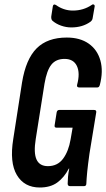

<svg xmlns="http://www.w3.org/2000/svg" viewBox="-20 -828 473 854"><path d="M157 6Q88 6 55 -49.5Q22 -105 39 -210L78 -461Q95 -565 143 -613Q191 -661 277 -661Q336 -661 374.5 -634Q413 -607 426.5 -559Q440 -511 424 -450Q421 -439 413 -439H333Q320 -439 323 -451Q337 -503 322 -534.5Q307 -566 267 -566Q229 -566 208.5 -540.5Q188 -515 178 -456L139 -210Q129 -148 142.5 -118.5Q156 -89 193 -89Q236 -89 260.5 -122Q285 -155 294 -208L303 -260H232Q221 -260 223 -271L232 -328Q234 -339 244 -339H398Q410 -339 408 -328L378 -145Q371 -95 368 -64.5Q365 -34 364 -11Q364 0 353 0H292Q281 0 281 -11Q281 -24 282.5 -41.5Q284 -59 288 -78H286Q265 -38 234.5 -16Q204 6 157 6ZM297 -706Q274 -706 251.5 -714Q229 -722 213 -736Q207 -742 208 -755L215 -800Q216 -806 220 -807.5Q224 -809 230 -805Q245 -794 264 -787.5Q283 -781 304 -781Q351 -781 388 -806Q393 -810 397.5 -807.5Q402 -805 401 -799L392 -747Q391 -738 382 -731Q347 -706 297 -706Z"/></svg>

Font: Sofia Sans Extra Condensed
Style: Bold Italic
Weight: 700
Italic angle: -9°
Designer: Botio Nikoltchev, Ani Petrova
Foundry: lettersoup
Version: Version 4.101